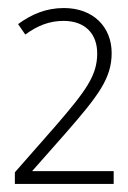

<svg xmlns="http://www.w3.org/2000/svg" viewBox="-20 -827 318 478"><path d="M17 -369H263V-401H60L143 -495C225 -589 258 -632 258 -695C258 -759 213 -807 139 -807C94 -807 58 -791 25 -767L43 -741C73 -763 103 -775 138 -775C193 -775 222 -742 222 -694C222 -639 194 -601 118 -513L17 -398Z"/></svg>

Font: Noto Sans Tamil Condensed ExtraLight
Style: Regular
Weight: 200
Width: 3
Designer: Jelle Bosma - Monotype Design Team
Foundry: Monotype Imaging Inc.
Version: Version 2.004